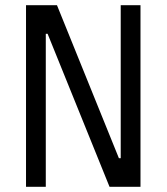

<svg xmlns="http://www.w3.org/2000/svg" viewBox="-20 -718 640 738"><path d="M401 0H520V-698H444V-110H437L199 -698H80V0H156V-588H163Z"/></svg>

Font: IBM Mono
Style: Regular
Weight: 400
Monospace: yes
Designer: Mike Abbink, Paul van der Laan, Pieter van Rosmalen
Foundry: Bold Monday
Version: Version 2.3